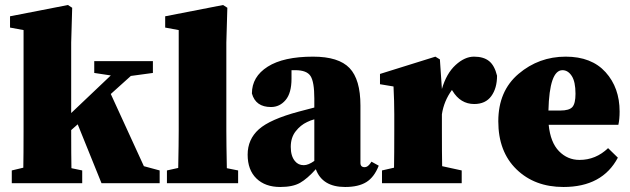

<svg xmlns="http://www.w3.org/2000/svg" viewBox="-20 -731 2512 766"><path d="M554 -68 617 -51V0H385L290 -235L264 -212Q264 -107 265 -60L308 -51V0H27V-51L73 -62Q74 -111 74 -210V-611L20 -621V-666L251 -711L268 -700L264 -561V-280L422 -430L356 -440V-487H590V-440L502 -428L422 -356Z M885 -60 930 -51V0H646V-51L691 -61Q693 -161 693 -210V-611L639 -621V-666L870 -711L887 -700L883 -561V-210Q883 -160 885 -60Z M1234 -89V-255Q1219 -251 1205 -244Q1179 -232 1159.5 -207Q1140 -182 1140 -145Q1140 -108 1157 -88Q1170 -72 1192 -72Q1210 -72 1234 -89ZM1462 -86 1491 -70Q1473 -24 1441.5 -4.5Q1410 15 1357 15Q1266 15 1240 -56Q1206 -18 1177 -1.5Q1148 15 1098 15Q1038 15 1003 -19Q968 -53 968 -114Q968 -175 1012.5 -215Q1057 -255 1173 -286L1234 -302V-338Q1234 -404 1219 -427.5Q1204 -451 1158 -451H1143V-417Q1143 -360 1119.5 -332Q1096 -304 1061 -304Q1000 -304 985 -358Q985 -425 1048 -465Q1111 -505 1229 -505Q1331 -505 1374.5 -459.5Q1418 -414 1418 -310V-81Q1418 -64 1435 -64Q1447 -64 1458 -80Z M1735 -494 1743 -376Q1761 -438 1797.5 -471.5Q1834 -505 1871 -505Q1909 -505 1931 -487.5Q1953 -470 1963 -429Q1963 -379 1940 -347.5Q1917 -316 1872 -316Q1817 -316 1785 -369L1783 -372Q1751 -328 1743 -275V-210Q1743 -115 1744 -68L1822 -51V0H1504V-51L1552 -62Q1553 -110 1553 -210V-275Q1553 -326 1550 -386L1496 -395V-436L1717 -505Z M2168 -290H2215Q2251 -290 2263.5 -304Q2276 -318 2276 -357Q2276 -405 2261 -428Q2246 -451 2224 -451Q2172 -451 2168 -290ZM2406 -140 2445 -102Q2383 15 2228 15Q2113 15 2040.5 -55.5Q1968 -126 1968 -247Q1968 -368 2049 -436.5Q2130 -505 2237 -505Q2340 -505 2396 -443Q2452 -381 2452 -286Q2452 -255 2447 -233H2169Q2176 -163 2210 -128Q2244 -93 2292 -93Q2357 -93 2406 -140Z"/></svg>

Font: TypoPRO Source Serif Pro
Style: Regular
Weight: 900
Designer: Frank Grießhammer
Foundry: Adobe Systems Incorporated
Version: Version 1.017;PS 1.0;hotconv 1.0.79;makeotf.lib2.5.61930